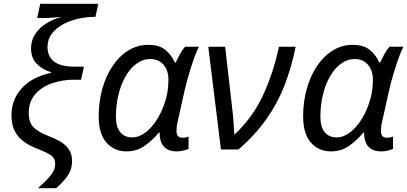

<svg xmlns="http://www.w3.org/2000/svg" viewBox="-20 -780 2126 1002"><path d="M178 202Q222 163 245 134.5Q268 106 268 74Q268 45 244.5 29.5Q221 14 174 -4Q107 -30 73.5 -70.5Q40 -111 40 -179Q40 -260 93 -319Q146 -378 247 -400V-403Q201 -417 171.5 -447Q142 -477 142 -528Q142 -569 163.5 -602Q185 -635 222 -658Q259 -681 303 -692Q278 -690 256 -688Q234 -686 202 -686H174L190 -760H493L478 -692H474Q431 -692 387.5 -682Q344 -672 308 -652.5Q272 -633 250 -603.5Q228 -574 228 -535Q228 -486 262 -459Q296 -432 372 -432H418L403 -364H365Q306 -364 252 -345.5Q198 -327 164 -288.5Q130 -250 130 -190Q130 -144 153 -118Q176 -92 236 -69Q266 -58 293.5 -42Q321 -26 338.5 -1.5Q356 23 356 60Q356 106 330.5 140.5Q305 175 273 202Z M640 10Q576 10 535.5 -36Q495 -82 495 -173Q495 -249 514 -316.5Q533 -384 567.5 -435.5Q602 -487 649.5 -516.5Q697 -546 754 -546Q811 -546 843.5 -519Q876 -492 892 -454H897Q905 -471 918 -495.5Q931 -520 946 -536H1018Q1007 -515 993.5 -477.5Q980 -440 966.5 -395Q953 -350 943 -306L908 -149Q904 -133 902.5 -119.5Q901 -106 901 -97Q901 -61 932 -61Q948 -61 964 -67V-3Q956 1 938 5.5Q920 10 903 10Q813 10 813 -89H810Q776 -48 735 -19Q694 10 640 10ZM670 -63Q706 -63 740.5 -89.5Q775 -116 802.5 -161.5Q830 -207 846 -264Q854 -293 856.5 -318.5Q859 -344 859 -365Q859 -412 833.5 -442Q808 -472 764 -472Q725 -472 692 -447.5Q659 -423 635 -381Q611 -339 598 -285Q585 -231 585 -172Q585 -117 607.5 -90Q630 -63 670 -63Z M1133 0 1067 -536H1155L1190 -230Q1195 -190 1198 -152.5Q1201 -115 1203 -77Q1298 -166 1351.5 -280.5Q1405 -395 1436 -536H1523Q1501 -427 1464.5 -333.5Q1428 -240 1370 -158Q1312 -76 1225 0Z M1707 10Q1643 10 1602.5 -36Q1562 -82 1562 -173Q1562 -249 1581 -316.5Q1600 -384 1634.5 -435.5Q1669 -487 1716.5 -516.5Q1764 -546 1821 -546Q1878 -546 1910.5 -519Q1943 -492 1959 -454H1964Q1972 -471 1985 -495.5Q1998 -520 2013 -536H2085Q2074 -515 2060.5 -477.5Q2047 -440 2033.5 -395Q2020 -350 2010 -306L1975 -149Q1971 -133 1969.5 -119.5Q1968 -106 1968 -97Q1968 -61 1999 -61Q2015 -61 2031 -67V-3Q2023 1 2005 5.5Q1987 10 1970 10Q1880 10 1880 -89H1877Q1843 -48 1802 -19Q1761 10 1707 10ZM1737 -63Q1773 -63 1807.5 -89.5Q1842 -116 1869.5 -161.5Q1897 -207 1913 -264Q1921 -293 1923.5 -318.5Q1926 -344 1926 -365Q1926 -412 1900.5 -442Q1875 -472 1831 -472Q1792 -472 1759 -447.5Q1726 -423 1702 -381Q1678 -339 1665 -285Q1652 -231 1652 -172Q1652 -117 1674.5 -90Q1697 -63 1737 -63Z"/></svg>

Font: Manna Sans
Style: Italic
Weight: 400
Italic angle: -12°
Designer: Monotype Design Team
Foundry: Monotype Imaging Inc.
Version: Version 2.001.1; ttfautohint (v1.8.2)